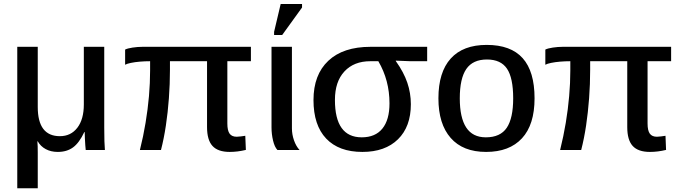

<svg xmlns="http://www.w3.org/2000/svg" viewBox="-20 -768 3495 983"><path d="M418.9 0Q418 -7.3 416.7 -24.2Q415.5 -41 414.6 -59.8Q413.6 -78.6 413.6 -91.8H411.6Q385.7 -36.6 354 -13.4Q322.3 9.8 275.9 9.8Q240.7 9.8 214.1 -4.6Q187.5 -19 173.3 -44.4H171.4Q172.4 -33.7 172.9 -19.3Q173.3 -4.9 173.3 13.7V195.8H68.4V-528.3H173.3V-220.2Q173.3 -70.8 286.6 -70.8Q342.8 -70.8 376 -114Q409.2 -157.2 409.2 -233.4V-528.3H513.7V-115.2Q513.7 -73.7 514.6 -44.9Q515.6 -16.1 517.1 0Z M1156.2 9.8Q1095.7 9.8 1067.9 -20.8Q1040 -51.3 1040 -117.2V-454.6H850.1V-411.1Q850.1 -337.4 844.7 -264.9Q839.4 -192.4 829.3 -125.5Q819.3 -58.6 804.2 0H696.3Q713.9 -70.3 725.3 -139.4Q736.8 -208.5 742.7 -275.9Q748.5 -343.3 748.5 -407.2V-454.6Q722.2 -454.6 696.3 -452.4Q670.4 -450.2 650.1 -446Q629.9 -441.9 620.6 -436.5V-514.2Q632.8 -520.5 658.9 -524.4Q685.1 -528.3 709.5 -528.3H1264.6V-454.6H1144V-135.7Q1144 -99.6 1155.5 -83.7Q1167 -67.9 1191.9 -67.9Q1202.1 -68.4 1212.9 -69.6Q1223.6 -70.8 1235.8 -72.8L1238.8 -0.5Q1196.3 9.8 1156.2 9.8Z M1400.4 0Q1385.7 -15.6 1377.9 -48.6Q1370.1 -81.5 1370.1 -115.2V-528.3H1474.6V-110.8Q1474.6 -80.1 1485.1 -49.8Q1495.6 -19.5 1513.7 0ZM1526.4 -729.5 1424.8 -588.9H1383.3V-605L1417 -747.6H1526.4Z M2083.5 -234.4Q2083.5 -119.6 2017.6 -54.9Q1951.7 9.8 1835.4 9.8Q1714.8 9.8 1649.9 -58.6Q1585 -127 1585 -255.9Q1585 -385.3 1660.9 -456.8Q1736.8 -528.3 1877 -528.3H2167V-454.6H2081.5L2006.3 -457.5V-455.6Q2047.4 -397.9 2065.4 -344.5Q2083.5 -291 2083.5 -234.4ZM1974.1 -238.8Q1974.1 -356.9 1917 -454.6H1876Q1792 -454.6 1743.4 -402.3Q1694.8 -350.1 1694.8 -256.3Q1694.8 -64.9 1832 -64.9Q1901.4 -64.9 1937.7 -109.6Q1974.1 -154.3 1974.1 -238.8Z M2716.8 -264.6Q2716.8 -129.4 2652.3 -59.8Q2587.9 9.8 2468.8 9.8Q2350.1 9.8 2287.4 -61.8Q2224.6 -133.3 2224.6 -264.6Q2224.6 -398.4 2287.6 -468.3Q2350.6 -538.1 2471.7 -538.1Q2595.2 -538.1 2656 -470.2Q2716.8 -402.3 2716.8 -264.6ZM2607.4 -264.6Q2607.4 -369.1 2575.7 -416.3Q2543.9 -463.4 2473.1 -463.4Q2400.9 -463.4 2367.4 -414.8Q2334 -366.2 2334 -264.6Q2334 -165.5 2366.9 -115.2Q2399.9 -64.9 2467.3 -64.9Q2541.5 -64.9 2574.5 -113.8Q2607.4 -162.6 2607.4 -264.6Z M3307.6 9.8Q3247.1 9.8 3219.2 -20.8Q3191.4 -51.3 3191.4 -117.2V-454.6H3001.5V-411.1Q3001.5 -337.4 2996.1 -264.9Q2990.7 -192.4 2980.7 -125.5Q2970.7 -58.6 2955.6 0H2847.7Q2865.2 -70.3 2876.7 -139.4Q2888.2 -208.5 2894 -275.9Q2899.9 -343.3 2899.9 -407.2V-454.6Q2873.5 -454.6 2847.7 -452.4Q2821.8 -450.2 2801.5 -446Q2781.2 -441.9 2772 -436.5V-514.2Q2784.2 -520.5 2810.3 -524.4Q2836.4 -528.3 2860.8 -528.3H3416V-454.6H3295.4V-135.7Q3295.4 -99.6 3306.9 -83.7Q3318.4 -67.9 3343.3 -67.9Q3353.5 -68.4 3364.3 -69.6Q3375 -70.8 3387.2 -72.8L3390.1 -0.5Q3347.7 9.8 3307.6 9.8Z"/></svg>

Font: Arimo Medium
Style: Regular
Weight: 500
Designer: Steve Matteson
Foundry: Monotype Imaging Inc.
Version: Version 1.33